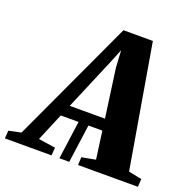

<svg xmlns="http://www.w3.org/2000/svg" viewBox="-211 -875 1005 1006"><g transform="rotate(20 292.0 -372.5)"><path d="M223.5 0 255.5 -232.5H310.5L278.5 0ZM-80.5 0 -77.5 -44 -9 -58.5 309.5 -745H473.5L590.5 -59L664 -44L661 0H327.5L329.5 -44L406.5 -58.5L385.5 -213H153.5L88.5 -58L183 -44L179.5 0ZM180.5 -276.5H377L339.5 -547.5L334 -642.5L300 -559Z"/></g></svg>

Font: Merriweather 48pt Black
Style: Italic
Weight: 900
Italic angle: -7.8°
Version: Version 2.101